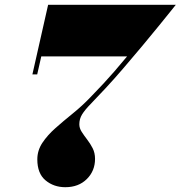

<svg xmlns="http://www.w3.org/2000/svg" viewBox="-20 -770 752 800"><path d="M252 10Q204 10 169.8 -18.5Q135.5 -47 135.5 -106Q135.5 -143 156.5 -174.8Q177.5 -206.5 210.8 -236Q244 -265.5 282.8 -296.8Q321.5 -328 356.5 -364.5Q389 -398 411.5 -422.2Q434 -446.5 456.2 -472Q478.5 -497.5 509.5 -535H152L135 -460H115L180.5 -750H712.5Q712.5 -750 693.5 -726.2Q674.5 -702.5 642.8 -663.5Q611 -624.5 572.5 -578.2Q534 -532 494.2 -485.8Q454.5 -439.5 420 -402.5Q382 -361.5 357.8 -336.8Q333.5 -312 322 -293.2Q310.5 -274.5 310.5 -252Q310.5 -236 320.5 -220.5Q330.5 -205 343.2 -188.5Q356 -172 366 -152.5Q376 -133 376 -108Q376 -58 341.8 -24Q307.5 10 252 10Z"/></svg>

Font: Bodoni Moda Black
Style: Italic
Weight: 900
Italic angle: -13°
Version: Version 2.005